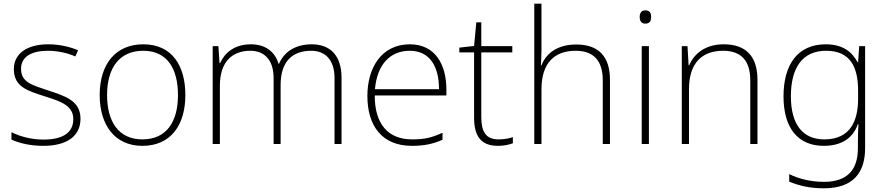

<svg xmlns="http://www.w3.org/2000/svg" viewBox="-20 -780 4796 1040"><path d="M416 -137C416 -235 332 -260 241 -290C156 -319 94 -333 94 -407C94 -472 149 -505 240 -505C292 -505 350 -492 388 -474L403 -508C359 -526 304 -540 241 -540C127 -540 55 -490 55 -406C55 -310 127 -289 223 -258C314 -230 377 -206 377 -135C377 -67 329 -24 215 -24C153 -24 92 -39 42 -64V-24C80 -6 141 10 214 10C346 10 416 -45 416 -137Z M984 -265C984 -423 913 -540 756 -540C608 -540 520 -435 520 -265C520 -104 601 10 751 10C907 10 984 -105 984 -265ZM560 -265C560 -415 629 -505 756 -505C891 -505 944 -401 944 -265C944 -124 885 -25 751 -25C622 -25 560 -122 560 -265Z M1669 -540C1579 -540 1519 -499 1491 -434H1489C1469 -503 1414 -540 1339 -540C1245 -540 1195 -489 1172 -438H1169L1163 -530H1132V0H1171V-315C1171 -448 1240 -505 1336 -505C1409 -505 1462 -459 1462 -357V0H1500V-319C1500 -449 1565 -505 1666 -505C1739 -505 1792 -459 1792 -357V0H1830V-359C1830 -483 1765 -540 1669 -540Z M2200 -540C2048 -540 1970 -415 1970 -260C1970 -100 2048 10 2211 10C2277 10 2325 0 2377 -23V-61C2316 -33 2277 -25 2212 -25C2081 -25 2009 -110 2010 -263H2398V-294C2398 -434 2335 -540 2200 -540ZM2200 -505C2307 -505 2358 -421 2358 -297H2011C2023 -432 2094 -505 2200 -505Z M2680 -25C2611 -25 2587 -68 2587 -146V-496H2755V-530H2587V-659H2560L2548 -531L2468 -522V-496H2548V-143C2548 -43 2585 10 2677 10C2711 10 2736 4 2758 -4V-37C2737 -30 2711 -25 2680 -25Z M2913 -504V-760H2874V0H2913V-297C2913 -437 2982 -505 3098 -505C3192 -505 3245 -455 3245 -345V0H3284V-347C3284 -479 3218 -539 3101 -539C2997 -539 2936 -488 2913 -426H2910C2911 -454 2913 -475 2913 -504Z M3475 -724C3454 -724 3445 -709 3445 -688C3445 -667 3454 -652 3475 -652C3500 -652 3507 -667 3507 -688C3507 -709 3500 -724 3475 -724ZM3495 -530H3456V0H3495Z M3900 -540C3797 -540 3738 -486 3713 -426H3710L3704 -530H3673V0H3712V-297C3712 -437 3781 -505 3897 -505C3991 -505 4044 -455 4044 -345V0H4083V-347C4083 -479 4017 -540 3900 -540Z M4453 -540C4302 -540 4224 -432 4224 -258C4224 -83 4305 10 4442 10C4536 10 4600 -30 4627 -108H4630C4628 -74 4627 -49 4627 -15V23C4627 134 4575 205 4443 205C4368 205 4304 187 4255 163V204C4304 224 4362 240 4442 240C4603 240 4666 154 4666 22V-530H4634L4628 -443H4625C4595 -500 4544 -540 4453 -540ZM4455 -505C4585 -505 4628 -418 4628 -289V-246C4628 -132 4591 -25 4445 -25C4328 -25 4264 -106 4264 -258C4264 -413 4326 -505 4455 -505Z"/></svg>

Font: Noto Sans Gurmukhi ExtraLight
Style: Regular
Weight: 200
Designer: Jelle Bosma - Monotype Design Team
Foundry: Monotype Imaging Inc.
Version: Version 2.004